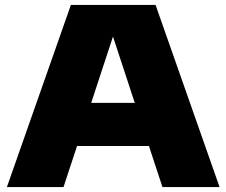

<svg xmlns="http://www.w3.org/2000/svg" viewBox="-20 -760 920 780"><path d="M8 0 268 -740H612L872 0H640L585 -167H293L238 0ZM350.5 -342H527.5L439 -611.5Z"/></svg>

Font: Encode Sans Expanded Expanded Black
Style: Regular
Weight: 900
Width: 7
Designer: Multiple Designers
Foundry: Impallari Type
Version: Version 3.000; ttfautohint (v1.8.3) -l 8 -r 50 -G 200 -x 14 